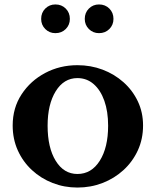

<svg xmlns="http://www.w3.org/2000/svg" viewBox="-20 -833 700 863"><path d="M328 -540Q388 -540 441 -520Q494 -500 535 -463.5Q576 -427 599.5 -377.5Q623 -328 623 -269Q623 -208 599.5 -157Q576 -106 535 -68.5Q494 -31 441 -10.5Q388 10 328 10Q269 10 216.5 -10.5Q164 -31 123.5 -68.5Q83 -106 60 -157Q37 -208 37 -269Q37 -348 77 -409Q117 -470 183 -505Q249 -540 328 -540ZM328 -482Q267 -482 230.5 -423Q194 -364 194 -268Q194 -169 230.5 -110Q267 -51 328 -51Q391 -51 428.5 -110.5Q466 -170 466 -268Q466 -332 449 -380Q432 -428 401 -455Q370 -482 328 -482ZM165 -748Q165 -776 183.5 -794.5Q202 -813 229 -813Q257 -813 275.5 -794.5Q294 -776 294 -748Q294 -721 275.5 -702.5Q257 -684 229 -684Q202 -684 183.5 -702.5Q165 -721 165 -748ZM361 -748Q361 -776 379.5 -794.5Q398 -813 425 -813Q453 -813 471.5 -794.5Q490 -776 490 -748Q490 -721 471.5 -702.5Q453 -684 425 -684Q398 -684 379.5 -702.5Q361 -721 361 -748Z"/></svg>

Font: Libre Baskerville
Style: Bold
Weight: 700
Designer: Pablo Impallari, Rodrigo Fuenzalida
Foundry: Pablo Impallari, Rodrigo Fuenzalida
Version: Version 1.051; ttfautohint (v1.8.4.7-5d5b)